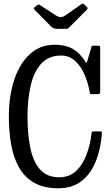

<svg xmlns="http://www.w3.org/2000/svg" viewBox="-20 -1000 594 1030"><path d="M27.5 -375Q27.5 -486.5 56.8 -573.5Q86 -660.5 141 -710.2Q196 -760 272.5 -760Q321 -760 352.8 -746.2Q384.5 -732.5 405 -711.2Q425.5 -690 439.5 -666.5Q444.5 -657.5 449 -674.5L470 -746Q471.5 -751.5 472.5 -753.2Q473.5 -755 480.5 -755H507.5Q517.5 -755 517.5 -745.5V-508Q517.5 -500 514.5 -497.5Q511.5 -495 503 -495H472.5Q463 -495 462.5 -498.2Q462 -501.5 460.5 -509.5Q452 -558 432.5 -602Q413 -646 382 -674Q351 -702 307.5 -702Q240.5 -702 201 -658.2Q161.5 -614.5 144.5 -540.2Q127.5 -466 127.5 -375Q127.5 -284 142 -210Q156.5 -136 193.5 -92.5Q230.5 -49 297.5 -49Q353 -49 389 -83.5Q425 -118 445 -172.8Q465 -227.5 471.5 -287Q472 -295 481.5 -295H516.5Q527.5 -295 527 -288Q521 -203 494.2 -135.5Q467.5 -68 417.8 -29Q368 10 292.5 10Q216.5 10 165.2 -18.5Q114 -47 83.8 -98.8Q53.5 -150.5 40.5 -221Q27.5 -291.5 27.5 -375ZM251.5 -860.5 169.5 -943.5Q163 -950 161.8 -953.8Q160.5 -957.5 167.5 -963L176.5 -970Q184.5 -976.5 188.2 -975.5Q192 -974.5 200.5 -969L278.5 -918Q293.5 -908.5 305.2 -908.2Q317 -908 331.5 -918L414.5 -976Q422.5 -981.5 426.2 -980Q430 -978.5 436.5 -971.5L441.5 -967.5Q448.5 -961 449.8 -957Q451 -953 444 -946L355.5 -857Q350 -851.5 346.2 -848.2Q342.5 -845 330.5 -845H290.5Q275 -845 266.8 -849.2Q258.5 -853.5 251.5 -860.5Z"/></svg>

Font: Besley* Condensed
Style: Regular
Weight: 400
Width: 3
Designer: Owen Earl
Foundry: indestructible type*
Version: Version 3.000; ttfautohint (v1.8.3)